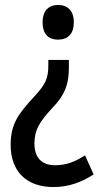

<svg xmlns="http://www.w3.org/2000/svg" viewBox="-20 -562 407 775"><path d="M278 -472C278 -519 253 -542 214 -542C178 -542 152 -520 152 -472C152 -423 177 -402 214 -402C254 -402 278 -425 278 -472ZM258 -289V-320H175V-298C175 -247 165 -222 117 -171C55 -103 23 -63 23 23C23 128 85 193 196 193C256 193 309 174 358 142L323 65C284 90 248 105 203 105C149 105 119 75 119 17C119 -38 140 -71 192 -127C241 -178 258 -220 258 -289Z"/></svg>

Font: Noto Sans Kannada Condensed Medium
Style: Regular
Weight: 500
Width: 3
Designer: Jelle Bosma - Monotype Design Team
Foundry: Monotype Imaging Inc.
Version: Version 2.005